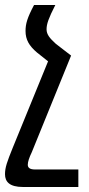

<svg xmlns="http://www.w3.org/2000/svg" viewBox="-38 -512 357 767"><path d="M-18 184C-18 214 0 235 54 235H275V165H102C81 165 73 158 73 146C73 134 79 117 89 96L246 -290L185 -337C161 -359 148 -374 148 -395C148 -416 156 -439 183 -492H98C71 -441 64 -417 64 -388C64 -354 78 -329 110 -302L154 -267L13 78C-10 135 -18 157 -18 184Z"/></svg>

Font: Noto Sans Armenian Condensed
Style: Regular
Weight: 400
Width: 3
Designer: Monotype Design Team
Foundry: Monotype Imaging Inc.
Version: Version 2.008